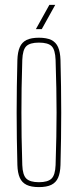

<svg xmlns="http://www.w3.org/2000/svg" viewBox="-20 -759 318 784"><path d="M139 5Q107.5 5 88.5 -4.2Q69.5 -13.5 60.8 -33.2Q52 -53 51 -85Q49.5 -138.5 48.8 -192.2Q48 -246 48 -299.5Q48 -353 48.8 -406.8Q49.5 -460.5 51 -514Q52 -546.5 60.8 -566.5Q69.5 -586.5 88.5 -595.8Q107.5 -605 139 -605Q170.5 -605 189.5 -595.8Q208.5 -586.5 217.2 -566.5Q226 -546.5 227 -514Q228.5 -460.5 229.2 -406.8Q230 -353 230 -299.5Q230 -246 229.2 -192.2Q228.5 -138.5 227 -85Q226 -53 217.2 -33.2Q208.5 -13.5 189.5 -4.2Q170.5 5 139 5ZM139 -15Q175 -15 190.2 -29.5Q205.5 -44 207 -85Q209 -148.5 210 -200Q211 -251.5 211 -299.5Q211 -347.5 210 -399Q209 -450.5 207 -514Q205.5 -556 190.8 -570.5Q176 -585 139 -585Q102.5 -585 87.5 -570.5Q72.5 -556 71 -514Q69 -450.5 68.2 -399Q67.5 -347.5 67.5 -299.5Q67.5 -251.5 68.2 -200Q69 -148.5 71 -85Q72.5 -44 87.8 -29.5Q103 -15 139 -15ZM126.5 -640 181.5 -739H205.5L150.5 -640Z"/></svg>

Font: Big Shoulders Display SC Thin
Style: Regular
Weight: 100
Designer: Patric King
Foundry: XO Type Co
Version: Version 2.002